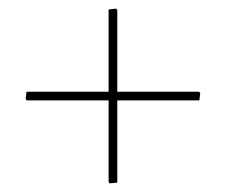

<svg xmlns="http://www.w3.org/2000/svg" viewBox="-20 -491 520 442"><path d="M250 -279.8H438L440.9 -276.9L439 -259.8H250V-70.8L232.9 -68.8L230 -71.8V-259.8H42L39.1 -263.2L41 -279.8H230V-469.2L247.1 -471.2L250 -467.8Z"/></svg>

Font: Datalegreya
Style: Dot
Weight: 700
Designer: Figs Lab
Foundry: Figs Lab
Version: Version 1.002;PS 001.002;hotconv 1.0.70;makeotf.lib2.5.58329